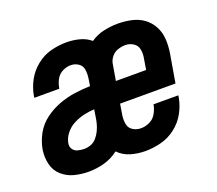

<svg xmlns="http://www.w3.org/2000/svg" viewBox="-97 -670 915 811"><g transform="rotate(-20 360.0 -265.0)"><path d="M174 8Q209 8 244 -1.5Q279 -11 309 -34Q331 -11 362.5 -1.5Q394 8 429 8Q463 8 499 -1Q535 -10 565.5 -33.5Q596 -57 614 -90Q632 -123 638 -158Q639 -162 639 -166H527Q527 -164 527 -162Q523 -143 512.5 -125Q502 -107 483 -98Q464 -89 444 -89Q425 -89 408.5 -99Q392 -109 388.5 -128.5Q385 -148 388 -168L396 -217H645L667 -346Q672 -378 670 -408.5Q668 -439 654 -465Q640 -491 616.5 -508Q593 -525 563 -531.5Q533 -538 502 -538Q471 -538 438.5 -531Q406 -524 379 -505Q358 -523 329.5 -530.5Q301 -538 271 -538Q236 -538 201 -529Q166 -520 136 -496Q106 -472 88.5 -439.5Q71 -407 65 -372Q65 -368 64 -364H176L177 -367Q180 -386 189.5 -404Q199 -422 217.5 -431.5Q236 -441 255 -441Q274 -441 289.5 -430.5Q305 -420 307.5 -401Q310 -382 307 -362L302 -330Q267 -329 231.5 -324Q196 -319 161 -306Q126 -293 95 -270Q64 -247 46 -214Q28 -181 22 -146Q17 -113 24.5 -81.5Q32 -50 55.5 -29Q79 -8 110 0Q141 8 174 8ZM412 -313 424 -383Q426 -400 437.5 -415Q449 -430 466.5 -436Q484 -442 501 -442Q520 -442 536.5 -431.5Q553 -421 556.5 -401.5Q560 -382 556 -362L548 -313ZM189 -89Q175 -89 161 -92.5Q147 -96 139 -107Q131 -118 133 -133Q137 -157 153 -177Q169 -197 191.5 -208.5Q214 -220 238 -225.5Q262 -231 285 -232L280 -200Q278 -185 274 -170Q270 -155 263 -140.5Q256 -126 245.5 -113.5Q235 -101 220 -95Q205 -89 189 -89Z"/></g></svg>

Font: Iosevka Sparkle Semibold
Style: Italic
Weight: 600
Italic angle: -9°
Designer: Belleve Invis
Foundry: Belleve Invis
Version: Version 4.5.0; ttfautohint (v1.8.3)